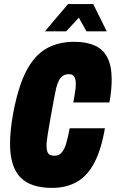

<svg xmlns="http://www.w3.org/2000/svg" viewBox="-20 -905 565 937"><path d="M234 12Q128 12 78.5 -40.5Q29 -93 29 -203Q29 -234 32.5 -269.5Q36 -305 43 -345Q67 -477 106.5 -555Q146 -633 204.5 -667Q263 -701 343 -701Q401 -701 442 -683Q483 -665 504 -624.5Q525 -584 525 -517Q525 -493 522.5 -465Q520 -437 514 -405H338Q343 -434 346.5 -456.5Q350 -479 350 -496Q350 -511 346.5 -522Q343 -533 335.5 -538Q328 -543 316 -543Q299 -543 287 -535Q275 -527 267 -511.5Q259 -496 253.5 -472Q248 -448 242 -415Q230 -350 223 -309.5Q216 -269 212.5 -246.5Q209 -224 208 -213Q207 -202 207 -194Q207 -178 210.5 -166.5Q214 -155 222.5 -150Q231 -145 246 -145Q267 -145 280.5 -160Q294 -175 303 -205Q312 -235 320 -279H492Q474 -174 440 -110Q406 -46 354.5 -17Q303 12 234 12ZM199 -752 312 -885H435L501 -752H402L351 -843H387L303 -752Z"/></svg>

Font: Archivo ExtraCondensed Black
Style: Italic
Weight: 900
Width: 2
Italic angle: -10°
Designer: Hector Gatti
Foundry: Omnibus-Type
Version: Version 2.001